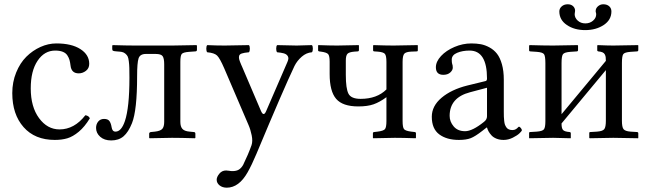

<svg xmlns="http://www.w3.org/2000/svg" viewBox="-20 -641 3025 893"><path d="M397.9 -90.8Q374 -51.3 346.4 -28.3Q318.8 -5.4 293.2 2.2Q267.6 9.8 234.9 9.8Q142.1 9.8 89.6 -49.8Q37.1 -109.4 37.1 -208Q37.1 -259.3 55.2 -303.7Q73.2 -348.1 102.5 -377.2Q131.8 -406.2 168.2 -422.6Q204.6 -439 242.2 -439Q313 -439 354 -412.6Q395 -386.2 395 -344.2Q395 -323.2 379.6 -311.5Q364.3 -299.8 346.2 -299.8Q312 -299.8 308.1 -335.9Q306.2 -351.6 303.2 -362.1Q300.3 -372.6 293.2 -383.5Q286.1 -394.5 272 -400.1Q257.8 -405.8 236.8 -405.8Q186.5 -405.8 154.8 -358.4Q123 -311 123 -230Q123 -144 161.6 -91.6Q200.2 -39.1 256.8 -39.1Q325.7 -39.1 377 -105Q392.6 -103 397.9 -90.8Z M426.8 -45.9Q426.8 -63.5 436.8 -75.7Q446.8 -87.9 463.9 -87.9Q481.9 -87.9 489 -77.9Q496.1 -67.9 499 -49.8Q502 -28.8 517.1 -28.8Q544.4 -28.8 561 -78.1Q582 -141.1 582 -278.8Q582 -308.6 581.5 -324.5Q581.1 -340.3 579.1 -356.2Q577.1 -372.1 573.7 -378.7Q570.3 -385.3 563.2 -391.4Q556.2 -397.5 546.9 -399.4Q539.6 -400.9 522.9 -401.9Q509.8 -402.8 505.9 -404.8Q502 -406.7 502 -413.1V-429.2L504.9 -431.2Q567.9 -429.2 607.9 -429.2H781.7L893.1 -431.2L896 -429.2V-409.2Q896 -401.9 887.7 -401.9L859.9 -399.9Q832 -397.9 825.4 -390.1Q818.8 -382.3 818.8 -353V-74.2Q818.8 -52.2 828.4 -41.5Q837.9 -30.8 861.8 -28.8L880.9 -26.9Q888.7 -26.9 888.7 -19V0L886.7 2Q818.8 0 779.8 0L675.8 2L673.8 0V-19Q673.8 -25.4 681.6 -26.9L700.7 -28.8Q726.1 -31.7 734.9 -41.7Q743.7 -51.8 743.7 -74.2V-341.8Q743.7 -369.6 736.3 -379.9Q729 -390.1 703.6 -390.1H658.7Q631.3 -390.1 624.5 -369.6Q617.7 -349.1 617.7 -286.1Q617.7 -127.9 593.8 -67.9Q577.1 -26.4 554.7 -7.1Q532.2 12.2 497.1 12.2Q465.3 12.2 446 -4.9Q426.8 -22 426.8 -45.9Z M1131.8 160.2Q1091.3 231.9 1034.7 231.9Q1014.6 231.9 1001.2 221.2Q987.8 210.4 987.8 194.8Q987.8 182.1 1000 167Q1012.2 151.9 1031.7 151.9Q1037.1 151.9 1045.4 153.3Q1053.7 154.8 1061 154.8Q1079.6 154.8 1090.8 147.9Q1102.1 141.1 1110.8 126Q1134.3 78.1 1149.9 34.2Q1156.2 15.6 1150.6 -11.7Q1145 -39.1 1135.7 -60.1L1022.9 -323.2Q1002.4 -370.6 989.5 -382.8Q976.6 -395 943.8 -397.9Q939.5 -402.3 939.5 -414.6Q939.5 -426.8 943.8 -431.2Q983.9 -429.2 1024.9 -429.2Q1063.5 -429.2 1137.7 -431.2Q1142.1 -426.8 1142.1 -414.6Q1142.1 -402.3 1137.7 -397.9Q1115.7 -396 1104.7 -392.3Q1093.8 -388.7 1092 -380.4Q1090.3 -372.1 1092.8 -363.8Q1095.2 -355.5 1102.5 -338.4Q1104 -335 1105 -333L1193.8 -125Q1206.1 -96.7 1217.8 -124L1316.9 -353Q1320.8 -362.3 1321.3 -368.7Q1321.3 -375.5 1318.4 -380.1Q1315.4 -384.8 1311 -387.9Q1306.6 -391.1 1299.1 -393.1Q1291.5 -395 1284.9 -396Q1278.3 -397 1269 -397.9Q1264.6 -402.3 1264.6 -414.6Q1264.6 -426.8 1269 -431.2Q1343.3 -429.2 1359.9 -429.2Q1380.9 -429.2 1430.7 -431.2Q1435.1 -426.8 1435.1 -414.6Q1435.1 -402.3 1430.7 -397.9Q1404.8 -396 1383.3 -377.2Q1361.8 -358.4 1349.6 -334Q1298.8 -227.1 1172.9 74.2Q1151.4 125.5 1131.8 160.2Z M1777.3 -353Q1777.3 -382.3 1770 -390.6Q1762.7 -398.9 1736.3 -400.9L1721.2 -401.9Q1715.3 -402.3 1715.3 -407.2V-429.2L1717.3 -431.2Q1774.4 -429.2 1810.5 -429.2L1922.4 -431.2L1923.3 -429.2V-407.2Q1923.3 -401.9 1918.5 -401.9L1892.6 -400.9Q1868.7 -399.9 1860.6 -391.4Q1852.5 -382.8 1852.5 -353V-78.1Q1852.5 -48.8 1859.1 -40.5Q1865.7 -32.2 1892.6 -28.8L1909.2 -26.9Q1914.6 -25.9 1914.6 -22V0L1912.6 2Q1853.5 0 1816.4 0L1716.3 2L1714.4 0V-21Q1714.4 -26.4 1720.2 -26.9L1736.3 -28.8Q1763.7 -32.2 1770.5 -40.5Q1777.3 -48.8 1777.3 -78.1V-189Q1746.1 -166 1717.8 -156Q1689.5 -146 1646.5 -146Q1573.7 -146 1543.5 -181.2Q1513.2 -216.3 1513.2 -296.9V-354Q1513.2 -381.8 1505.9 -389.6Q1498.5 -397.5 1472.2 -400.9L1464.4 -401.9Q1459.5 -402.8 1459.5 -407.2V-429.2L1460.4 -431.2Q1514.2 -429.2 1548.3 -429.2L1648.4 -431.2L1649.4 -429.2V-408.2Q1649.4 -402.3 1643.6 -401.9L1628.4 -400.9Q1604 -398.9 1596.2 -390.9Q1588.4 -382.8 1588.4 -358.9V-293Q1588.4 -229 1600.8 -205.1Q1613.3 -181.2 1657.2 -181.2Q1733.4 -181.2 1777.3 -225.1Z M2245.1 -232.9 2166 -211.9Q2071.3 -187 2071.3 -102.1Q2071.3 -75.2 2090.1 -53Q2108.9 -30.8 2143.1 -30.8Q2177.2 -30.8 2231 -74.2Q2245.1 -85 2245.1 -100.1ZM2245.1 -47.9H2243.2L2223.1 -32.2Q2189.9 -6.3 2169.2 1.7Q2148.4 9.8 2114.3 9.8Q2057.6 9.8 2022.9 -16.1Q1988.3 -42 1988.3 -98.1Q1988.3 -147.9 2033.7 -186.3Q2079.1 -224.6 2153.3 -243.2L2239.3 -264.2Q2245.1 -266.1 2245.1 -275.9Q2245.1 -405.8 2164.1 -405.8Q2130.9 -405.8 2106 -395.3Q2081.1 -384.8 2081.1 -363.8Q2081.1 -350.1 2083 -344.2Q2085.9 -338.4 2085.9 -326.2Q2085.9 -314.5 2074 -303.7Q2062 -293 2042 -293Q2007.3 -293 2007.3 -328.1Q2007.3 -354.5 2031.2 -380.4Q2055.2 -406.2 2093.8 -422.6Q2132.3 -439 2172.4 -439Q2196.3 -439 2216.3 -435.3Q2236.3 -431.6 2256.8 -420.4Q2277.3 -409.2 2291.5 -391.1Q2305.7 -373 2314.5 -342Q2323.2 -311 2323.2 -270V-121.1Q2323.2 -106.9 2323.5 -98.6Q2323.7 -90.3 2325 -78.9Q2326.2 -67.4 2328.6 -61Q2331.1 -54.7 2335.4 -48.3Q2339.8 -42 2346.9 -39.1Q2354 -36.1 2363.3 -36.1Q2372.6 -36.1 2378.9 -40Q2385.3 -43.9 2388.7 -47.9Q2392.1 -51.8 2394 -51.8Q2397 -51.8 2402.1 -45.9Q2407.2 -40 2407.2 -35.2Q2407.2 -31.7 2396.7 -21.5Q2386.2 -11.2 2365.2 -0.7Q2344.2 9.8 2322.3 9.8Q2303.7 9.8 2289.1 3.9Q2274.4 -2 2265.9 -11.5Q2257.3 -21 2252.4 -29.8Q2247.6 -38.6 2245.1 -47.9Z M2823.7 -587.9Q2823.7 -548.3 2787.8 -524.7Q2752 -501 2701.7 -501Q2651.4 -501 2616.5 -524.7Q2581.5 -548.3 2581.5 -587.9Q2581.5 -601.6 2592.5 -611.3Q2603.5 -621.1 2620.6 -621.1Q2636.2 -621.1 2645.5 -612.3Q2654.8 -603.5 2654.8 -590.8Q2654.8 -585.9 2653.8 -583Q2652.8 -580.1 2652.8 -575.2Q2652.8 -558.1 2667 -545.2Q2681.2 -532.2 2702.6 -532.2Q2723.6 -532.2 2738.3 -544.9Q2752.9 -557.6 2752.9 -574.2Q2752.9 -578.6 2751.5 -583Q2750.5 -585 2750.5 -589.8Q2750.5 -602.5 2761.2 -611.8Q2772 -621.1 2785.6 -621.1Q2803.2 -621.1 2813.5 -611.8Q2823.7 -602.5 2823.7 -587.9ZM2552.7 -429.2 2666.5 -431.2 2668.5 -429.2V-408.2Q2668.5 -402.3 2662.6 -401.9L2632.8 -399.9Q2605 -397.9 2598.4 -388.9Q2591.8 -379.9 2591.8 -348.1V-109.9L2797.9 -357.9Q2797.9 -369.1 2797.1 -375Q2796.4 -380.9 2793.2 -387.5Q2790 -394 2782.5 -397.5Q2774.9 -400.9 2762.7 -401.9Q2757.8 -402.8 2757.8 -407.2V-429.2L2759.8 -431.2Q2804.7 -429.2 2832.5 -429.2L2947.8 -431.2L2948.7 -429.2V-408.2Q2948.7 -402.3 2942.9 -401.9L2912.6 -399.9Q2885.3 -397.9 2878.9 -389.2Q2872.6 -380.4 2872.6 -348.1V-79.1Q2872.6 -50.3 2879.9 -40.5Q2887.2 -30.8 2912.6 -28.8L2942.9 -26.9Q2948.7 -26.4 2948.7 -21V0L2947.8 2Q2867.7 0 2832.5 0Q2802.7 0 2722.7 2L2720.7 0V-22Q2720.7 -26.9 2725.6 -26.9L2756.8 -28.8Q2783.7 -30.8 2790.8 -40.8Q2797.9 -50.8 2797.9 -79.1V-314.9L2591.8 -66.9V-64.9Q2591.8 -44.9 2598.4 -36.9Q2605 -28.8 2628.9 -26.9Q2634.8 -26.4 2634.8 -21V0L2633.8 2Q2553.7 0 2552.7 0Q2522 0 2441.9 2L2440.9 0V-22Q2440.9 -26.9 2445.8 -26.9L2476.6 -28.8Q2503.4 -30.8 2510 -39.8Q2516.6 -48.8 2516.6 -77.1V-347.2Q2516.6 -379.9 2510.3 -388.9Q2503.9 -397.9 2476.6 -399.9L2446.8 -401.9Q2440.9 -402.3 2440.9 -407.2V-429.2L2443.8 -431.2Q2509.8 -429.2 2552.7 -429.2Z"/></svg>

Font: Linux Libertine G
Style: Regular
Weight: 400
Designer: Philipp H. Poll
Foundry: Philipp H. Poll
Version: Version 4.7.5